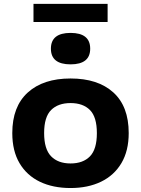

<svg xmlns="http://www.w3.org/2000/svg" viewBox="-20 -961 728 992"><path d="M344.5 10.5Q253.5 10.5 186 -22Q118.5 -54.5 81 -117.8Q43.5 -181 43.5 -273.5Q43.5 -410.5 123.5 -483Q203.5 -555.5 344.5 -555.5Q486 -555.5 565.5 -483.5Q645 -411.5 645 -273.5Q645 -182 607.5 -118.5Q570 -55 502.2 -22.2Q434.5 10.5 344.5 10.5ZM344.5 -116.5Q409 -116.5 444.8 -153.2Q480.5 -190 480.5 -273Q480.5 -356.5 444.8 -392.5Q409 -428.5 344.5 -428.5Q280 -428.5 244 -392.5Q208 -356.5 208 -273.5Q208 -190.5 244 -153.5Q280 -116.5 344.5 -116.5ZM344.5 -628.5Q243 -628.5 243 -709.5Q243 -791 344.5 -791Q446 -791 446 -709.5Q446 -628.5 344.5 -628.5ZM153 -847.5V-941H536V-847.5Z"/></svg>

Font: Encode Sans Expanded
Style: Bold
Weight: 700
Width: 7
Designer: Multiple Designers
Foundry: Impallari Type
Version: Version 3.000; ttfautohint (v1.8.3) -l 8 -r 50 -G 200 -x 14 